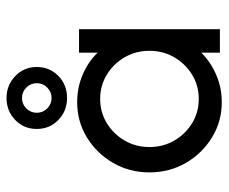

<svg xmlns="http://www.w3.org/2000/svg" viewBox="-74 -596 677 568"><g transform="rotate(-90 264.0 -312.5)"><path d="M245.1 5.6Q188.2 5.6 141 -23.3Q93.8 -52.1 65.6 -100.7Q37.5 -149.3 37.5 -208.3Q37.5 -267.4 65.6 -316Q93.8 -364.6 141 -393.4Q188.2 -422.2 245.1 -422.2Q288.2 -422.2 326 -406.2Q363.9 -390.3 391.7 -361.8V-416.7H461.1V0H391.7V-54.9Q363.9 -27.1 326 -10.8Q288.2 5.6 245.1 5.6ZM254.9 -62.5Q294.4 -62.5 326.7 -82.3Q359 -102.1 378.1 -135.1Q397.2 -168.1 397.2 -208.3Q397.2 -248.6 378.1 -281.6Q359 -314.6 326.7 -334.4Q294.4 -354.2 254.9 -354.2Q215.3 -354.2 183 -334.4Q150.7 -314.6 131.6 -281.6Q112.5 -248.6 112.5 -208.3Q112.5 -168.1 131.6 -135.1Q150.7 -102.1 183 -82.3Q215.3 -62.5 254.9 -62.5ZM257.6 -452.1Q219.4 -452.1 192.7 -477.8Q166 -503.5 166 -541.7Q166 -579.9 192.7 -605.6Q219.4 -631.2 257.6 -631.2Q295.1 -631.2 322.2 -605.6Q349.3 -579.9 349.3 -541.7Q349.3 -503.5 322.9 -477.8Q296.5 -452.1 257.6 -452.1ZM257.6 -497.9Q275.7 -497.9 288.5 -510.8Q301.4 -523.6 301.4 -541.7Q301.4 -559.7 288.5 -572.6Q275.7 -585.4 257.6 -585.4Q239.6 -585.4 226.7 -572.6Q213.9 -559.7 213.9 -541.7Q213.9 -523.6 226.7 -510.8Q239.6 -497.9 257.6 -497.9Z"/></g></svg>

Font: co2trust
Style: Regular
Weight: 400
Designer: Kristian Moeller
Foundry: Dicotype
Version: Version 1.000